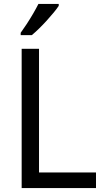

<svg xmlns="http://www.w3.org/2000/svg" viewBox="-20 -964 536 984"><path d="M91 0V-714H180V-80H472V0ZM281 -934Q272 -920 255.5 -900Q239 -880 219.5 -858.5Q200 -837 180 -817.5Q160 -798 143 -784H86V-796Q100 -815 117 -841Q134 -867 150 -894.5Q166 -922 177 -944H281Z"/></svg>

Font: Noto Sans Display
Style: Regular
Weight: 400
Designer: Monotype Design Team
Foundry: Monotype Imaging Inc.
Version: Version 2.003